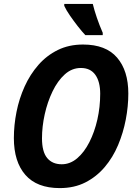

<svg xmlns="http://www.w3.org/2000/svg" viewBox="-20 -953 699 983"><path d="M286 10Q169 10 110 -57.5Q51 -125 51 -246Q51 -312 64.5 -380Q78 -448 106 -510Q134 -572 176.5 -620.5Q219 -669 276 -697Q333 -725 405 -725Q522 -725 579.5 -658Q637 -591 637 -474Q637 -409 624 -341Q611 -273 584.5 -210Q558 -147 516 -97.5Q474 -48 417 -19Q360 10 286 10ZM296 -112Q339 -112 375 -142.5Q411 -173 437.5 -225Q464 -277 478.5 -341Q493 -405 493 -473Q493 -535 468 -570Q443 -605 394 -605Q348 -605 311.5 -572Q275 -539 249 -485Q223 -431 209 -368Q195 -305 195 -245Q195 -176 221.5 -144Q248 -112 296 -112ZM417 -773Q399 -792 378 -819Q357 -846 338 -873.5Q319 -901 309 -923V-933H455Q463 -900 476 -862Q489 -824 506 -785V-773Z"/></svg>

Font: Noto Sans SemiCondensed
Style: Bold Italic
Weight: 700
Width: 4
Italic angle: -12°
Designer: Monotype Design Team
Foundry: Monotype Imaging Inc.
Version: Version 2.013; ttfautohint (v1.8.4.7-5d5b)